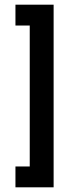

<svg xmlns="http://www.w3.org/2000/svg" viewBox="-20 -760 332 820"><path d="M209 40H46V-49H107V-651H46V-740H209Z"/></svg>

Font: Raleway
Style: Regular
Weight: 600
Designer: Matt McInerney, Pablo Impallari, Rodrigo Fuenzalida
Foundry: Matt McInerney, Pablo Impallari, Rodrigo Fuenzalida
Version: Version 1.000;PS 001.001;hotconv 1.0.56; ttfautohint (v1.5)